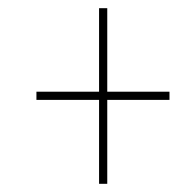

<svg xmlns="http://www.w3.org/2000/svg" viewBox="-20 -592 465 469"><path d="M222 -143V-348H69V-368H222V-572H242V-368H394V-348H242V-143Z"/></svg>

Font: Noto Serif Display ExtraCondensed SemiBold
Style: Italic
Weight: 600
Width: 2
Italic angle: -12°
Designer: Monotype Design Team
Foundry: Monotype Imaging Inc.
Version: Version 2.009